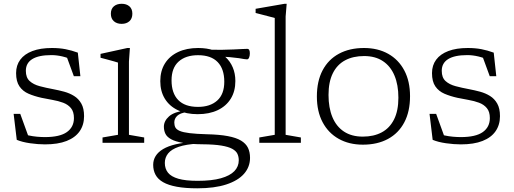

<svg xmlns="http://www.w3.org/2000/svg" viewBox="-20 -754 2712 1014"><path d="M254 -500.5Q294 -500.5 326.2 -494.2Q358.5 -488 391 -476L404.5 -351.5H370L326.5 -470L377 -432Q340.5 -448.5 310 -455.8Q279.5 -463 251.5 -463Q184.5 -463 150.5 -442Q116.5 -421 116.5 -380Q116.5 -344 136.8 -325.8Q157 -307.5 190 -298.8Q223 -290 261 -283Q290 -277.5 318.8 -269.8Q347.5 -262 371.2 -247.2Q395 -232.5 409.5 -207Q424 -181.5 424 -140.5Q424 -94.5 400.8 -61Q377.5 -27.5 331.8 -9.5Q286 8.5 217.5 8.5Q180.5 8.5 138.8 2.5Q97 -3.5 68.5 -15.5L52 -152.5H87L136 -17.5L92 -50.5Q109.5 -43.5 131.2 -38.8Q153 -34 175.5 -32Q198 -30 217 -30Q296 -30 333.2 -56.5Q370.5 -83 370.5 -130.5Q370.5 -164 354.8 -183Q339 -202 313.5 -211.5Q288 -221 258 -226.2Q228 -231.5 199 -237.5Q161 -246 130.8 -259Q100.5 -272 82.8 -297.8Q65 -323.5 65 -368Q65 -409 87 -438.8Q109 -468.5 151.2 -484.5Q193.5 -500.5 254 -500.5Z M622.5 -628Q597 -628 581.2 -642Q565.5 -656 565.5 -681.5Q565.5 -707 581.2 -720.5Q597 -734 622.5 -734Q648 -734 663.5 -720.5Q679 -707 679 -681.5Q679 -656 663.5 -642Q648 -628 622.5 -628ZM666 -500.5 661 -429V-42L741.5 -28V0H521.5V-28L603 -42V-423.5Q597.5 -425.5 581.5 -430Q565.5 -434.5 546 -439.8Q526.5 -445 511 -449V-469.5L652.5 -500.5Z M1022 240.5Q958 240.5 913.5 232.2Q869 224 841.5 208.2Q814 192.5 801.5 169.2Q789 146 789 116.5Q789 91 802 70Q815 49 841.5 33.2Q868 17.5 908.2 8Q948.5 -1.5 1003 -4L1032.5 -6L1027 4.5Q963 8 924.2 21.2Q885.5 34.5 868 56.2Q850.5 78 850.5 106.5Q850.5 137 867.2 158Q884 179 922 190Q960 201 1023.5 201Q1098.5 201 1146.5 187.5Q1194.5 174 1217.8 149.8Q1241 125.5 1241 92.5Q1241 73.5 1233.8 58.2Q1226.5 43 1206.5 32Q1186.5 21 1148.8 14.8Q1111 8.5 1049.5 8Q986 7.5 945.8 0.5Q905.5 -6.5 883.5 -18.8Q861.5 -31 853.5 -47.8Q845.5 -64.5 845.5 -85Q845.5 -115 872.5 -139.2Q899.5 -163.5 964 -172L967 -162Q931 -157 915.8 -142.2Q900.5 -127.5 900.5 -107Q900.5 -92 906.2 -81Q912 -70 929.5 -62.5Q947 -55 981.5 -50.8Q1016 -46.5 1072.5 -45Q1139 -43.5 1183 -35.2Q1227 -27 1252.8 -11.5Q1278.5 4 1289.5 26.5Q1300.5 49 1300.5 79.5Q1300.5 127.5 1268.8 163.8Q1237 200 1175 220.2Q1113 240.5 1022 240.5ZM1024 -151Q963.5 -151 919 -172.2Q874.5 -193.5 850.5 -232.8Q826.5 -272 826.5 -325.5Q826.5 -379.5 851 -418.8Q875.5 -458 920.5 -479.2Q965.5 -500.5 1026.5 -500.5Q1072 -500.5 1108.2 -488.5Q1144.5 -476.5 1170 -453.5Q1195.5 -430.5 1209.2 -398.2Q1223 -366 1223 -326Q1223 -272 1198.8 -232.8Q1174.5 -193.5 1129.8 -172.2Q1085 -151 1024 -151ZM1025.5 -189.5Q1090 -189.5 1127.2 -223Q1164.5 -256.5 1164.5 -322.5Q1164.5 -390 1129.5 -426.2Q1094.5 -462.5 1026 -462.5Q961 -462.5 923.5 -429Q886 -395.5 886 -329.5Q886 -262 921.2 -225.8Q956.5 -189.5 1025.5 -189.5ZM1114.5 -457.5 1074 -491.5Q1116.5 -490.5 1151.5 -491Q1186.5 -491.5 1213 -492.8Q1239.5 -494 1257.8 -495Q1276 -496 1285.5 -496Q1293 -496 1296.2 -490Q1299.5 -484 1299.5 -472.5Q1299.5 -459 1295.5 -449.8Q1291.5 -440.5 1284.5 -440.5Q1278 -440.5 1268.5 -442.2Q1259 -444 1241.5 -446.8Q1224 -449.5 1193.5 -452.2Q1163 -455 1114.5 -457.5Z M1488.5 -42 1569 -28V0H1349.5V-28L1431 -42V-659Q1424.5 -661 1408 -665.2Q1391.5 -669.5 1370.5 -675Q1349.5 -680.5 1330 -685.5V-707.5L1483 -734H1494L1488.5 -667Z M1896 -32.5Q1954 -32.5 1996 -55Q2038 -77.5 2061 -123.2Q2084 -169 2084 -238Q2084 -306 2063.2 -355.2Q2042.5 -404.5 2002.2 -431.2Q1962 -458 1903 -458Q1845 -458 1802.8 -435.5Q1760.5 -413 1737.8 -367.2Q1715 -321.5 1715 -252.5Q1715 -185 1735.5 -135.5Q1756 -86 1796.5 -59.2Q1837 -32.5 1896 -32.5ZM1896.5 10Q1823.5 10 1768.8 -20.8Q1714 -51.5 1683.8 -108.5Q1653.5 -165.5 1653.5 -244.5Q1653.5 -325.5 1683.8 -382.8Q1714 -440 1770 -470.2Q1826 -500.5 1902.5 -500.5Q1975.5 -500.5 2030.2 -469.8Q2085 -439 2115.2 -382Q2145.5 -325 2145.5 -246Q2145.5 -165 2115.2 -107.8Q2085 -50.5 2029 -20.2Q1973 10 1896.5 10Z M2450.5 -500.5Q2490.5 -500.5 2522.8 -494.2Q2555 -488 2587.5 -476L2601 -351.5H2566.5L2523 -470L2573.5 -432Q2537 -448.5 2506.5 -455.8Q2476 -463 2448 -463Q2381 -463 2347 -442Q2313 -421 2313 -380Q2313 -344 2333.2 -325.8Q2353.5 -307.5 2386.5 -298.8Q2419.5 -290 2457.5 -283Q2486.5 -277.5 2515.2 -269.8Q2544 -262 2567.8 -247.2Q2591.5 -232.5 2606 -207Q2620.5 -181.5 2620.5 -140.5Q2620.5 -94.5 2597.2 -61Q2574 -27.5 2528.2 -9.5Q2482.5 8.5 2414 8.5Q2377 8.5 2335.2 2.5Q2293.5 -3.5 2265 -15.5L2248.5 -152.5H2283.5L2332.5 -17.5L2288.5 -50.5Q2306 -43.5 2327.8 -38.8Q2349.5 -34 2372 -32Q2394.5 -30 2413.5 -30Q2492.5 -30 2529.8 -56.5Q2567 -83 2567 -130.5Q2567 -164 2551.2 -183Q2535.5 -202 2510 -211.5Q2484.5 -221 2454.5 -226.2Q2424.5 -231.5 2395.5 -237.5Q2357.5 -246 2327.2 -259Q2297 -272 2279.2 -297.8Q2261.5 -323.5 2261.5 -368Q2261.5 -409 2283.5 -438.8Q2305.5 -468.5 2347.8 -484.5Q2390 -500.5 2450.5 -500.5Z"/></svg>

Font: Newsreader 9pt Light
Style: Regular
Weight: 300
Designer: Hugues Gentile
Foundry: Production Type
Version: Version 1.003